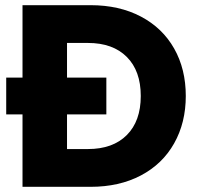

<svg xmlns="http://www.w3.org/2000/svg" viewBox="-20 -722 772 742"><path d="M330 -702Q441 -702 524.5 -658Q608 -614 653 -534.5Q698 -455 698 -351Q698 -248 653 -168Q608 -88 524.5 -44Q441 0 330 0H67V-280H4V-422H67V-702ZM320 -146Q416 -146 470 -200Q524 -254 524 -351Q524 -448 470 -502Q416 -556 320 -556H239V-422H391V-280H239V-146Z"/></svg>

Font: MSTAGE
Style: Bold
Weight: 700
Designer: Ninad Kale (Devanagari), Jonny Pinhorn (Latin)
Foundry: Indian Type Foundry
Version: 4.004